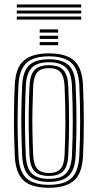

<svg xmlns="http://www.w3.org/2000/svg" viewBox="-20 -852 447 879"><path d="M204 7.6Q123.2 7.6 87.3 -26.4Q51.5 -60.4 47.6 -137.3Q45.4 -189.6 44.4 -242.1Q43.4 -294.7 44.2 -349.4Q45 -404.1 47.6 -462.5Q51.6 -542.6 89.4 -575.1Q127.2 -607.6 204 -607.6Q282.8 -607.6 319.6 -574.3Q356.4 -541 360 -462.1Q363.7 -379.5 363.7 -297.5Q363.8 -215.4 360 -137.3Q356 -57.2 318.3 -24.8Q280.5 7.6 204 7.6ZM204 -5.9Q273.8 -5.9 306.7 -36.2Q339.6 -66.6 343.1 -138.3Q346.7 -211.6 346.9 -292Q347.2 -372.5 343.1 -461.5Q339.9 -533.5 306.9 -563.8Q274 -594.1 204 -594.1Q133.7 -594.1 100.9 -563.7Q68.1 -533.3 64.5 -461.5Q61.8 -401.1 61 -346.7Q60.1 -292.4 61.1 -241.2Q62.1 -190.1 64.5 -138.2Q67.8 -67.2 100.5 -36.5Q133.2 -5.9 204 -5.9ZM204 -19.3Q140.8 -19.3 112.7 -47.5Q84.5 -75.7 81.4 -139.3Q78.9 -192.7 78 -244.1Q77 -295.5 77.9 -348.8Q78.8 -402 81.4 -460.6Q84.6 -526.1 113.8 -553.4Q143 -580.7 204 -580.7Q265.1 -580.7 294.2 -553.5Q323.3 -526.3 326.2 -460.9Q328.7 -405.4 329.6 -352.5Q330.4 -299.5 329.7 -246.8Q328.9 -194.2 326.2 -139.3Q323.2 -74.2 294.2 -46.8Q265.1 -19.3 204 -19.3ZM204 -33Q257.7 -33 282.1 -57.9Q306.5 -82.8 309.4 -140.5Q313 -217.8 313.2 -293.8Q313.3 -369.8 309.4 -459.6Q306.8 -519.1 281.3 -543.1Q255.8 -567 204 -567Q149.5 -567 125.3 -541.7Q101.1 -516.4 98.2 -459.3Q95.8 -404.4 94.9 -352.8Q93.9 -301.2 94.7 -248.9Q95.6 -196.7 98.2 -139.7Q101.1 -81.8 126 -57.4Q150.9 -33 204 -33ZM204 -46.5Q159 -46.5 138.2 -68.3Q117.4 -90.1 115.1 -139.9Q112.7 -195.9 111.8 -247.3Q110.8 -298.7 111.6 -350.5Q112.5 -402.4 115.1 -458.9Q117.5 -510.6 138.8 -532.1Q160.1 -553.5 204 -553.5Q249 -553.5 269.6 -531.7Q290.3 -509.8 292.5 -458.8Q296.6 -367.4 296.3 -291.3Q296 -215.3 292.5 -141.1Q290.2 -89.9 269.3 -68.2Q248.4 -46.5 204 -46.5ZM204 -59.9Q240.3 -59.9 257 -79Q273.6 -98 275.6 -141.6Q279.2 -219.8 279.4 -293.2Q279.6 -366.6 275.6 -458.1Q273.7 -501.3 257.3 -520.7Q240.9 -540.1 204 -540.1Q167.3 -540.1 150.7 -520.8Q134.2 -501.5 132 -458.6Q129.6 -401.7 128.6 -350.6Q127.7 -299.6 128.5 -248.5Q129.4 -197.5 132 -140.5Q134.2 -98.1 150.9 -79Q167.6 -59.9 204 -59.9ZM161.8 -702.8V-717.3H246.2V-702.8ZM161.8 -645V-659.5H246.2V-645ZM161.8 -673.9V-688.4H246.2V-673.9ZM56.8 -817.8V-831.6H351.8V-817.8ZM56.8 -762.3V-776.2H351.8V-762.3ZM56.8 -790V-803.9H351.8V-790Z"/></svg>

Font: Big Shoulders Inline Text SC Thin
Style: Regular
Weight: 100
Designer: Patric King
Foundry: XO Type Co
Version: Version 2.002